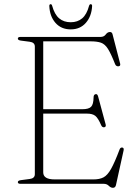

<svg xmlns="http://www.w3.org/2000/svg" viewBox="-20 -876 658 915"><path d="M65 -692Q65 -700 77.5 -700H459Q475.5 -700 484 -711.8Q492.5 -723.5 504 -723.5Q514 -723.5 516.5 -712L552.5 -573Q555.5 -561.5 545 -560Q533 -559 528.5 -570.5Q509 -620 494.5 -643Q480 -666 461.2 -672.5Q442.5 -679 411 -679H186V-355.5H372Q402.5 -355.5 414 -367Q425.5 -378.5 426 -412Q426 -424.5 434.5 -427Q444 -430 447.5 -416.5L483.5 -283Q486.5 -271.5 477 -269.5Q467.5 -268 462.5 -278.5Q447.5 -313.5 434 -324Q420.5 -334.5 395.5 -334.5H186V-54.5Q186 -21 240.5 -21H425.5Q454.5 -21 473.2 -30.8Q492 -40.5 509.2 -71Q526.5 -101.5 550 -164Q553.5 -173 561 -173Q572 -173 569 -159L532.5 6.5Q529.5 19 518 19Q508 19 498.5 9.5Q489 0 474.5 0H77.5Q65 0 65 -8Q65 -15.5 79.5 -17.5L121.5 -23Q146 -26 146 -46V-654Q146 -674 121.5 -677L79.5 -682.5Q65 -684.5 65 -692ZM317 -770Q349.5 -770 371.5 -788.5Q393.5 -807 404.5 -848.5Q407 -856 412 -856Q419 -856 419 -847.5Q416.5 -798.5 389.2 -767.2Q362 -736 317 -736Q271.5 -736 244.2 -767.2Q217 -798.5 215 -847.5Q215 -856 221.5 -856Q226.5 -856 228.5 -848.5Q240 -807 262 -788.5Q284 -770 317 -770Z"/></svg>

Font: Fraunces 9pt S000 Thin
Style: Regular
Weight: 100
Version: Version 1.000; ttfautohint (v1.8.3)